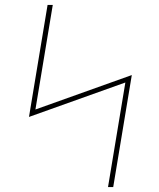

<svg xmlns="http://www.w3.org/2000/svg" viewBox="-20 -755 640 775"><path d="M416 0 486 -422 97 -283 172 -735H193L123 -313L512 -452L437 0Z"/></svg>

Font: Iosevka Slab Thin Extended
Style: Italic
Weight: 100
Width: 7
Italic angle: -9°
Monospace: yes
Designer: Belleve Invis
Foundry: Belleve Invis
Version: Version 11.1.0; ttfautohint (v1.8.3)